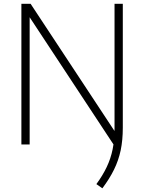

<svg xmlns="http://www.w3.org/2000/svg" viewBox="-20 -760 758 1010"><path d="M586 13.5 119 -695H136V0H92.5V-740H141L607 -33.5ZM518.5 230.5 487 208.5Q520 163.5 541.2 119Q562.5 74.5 572.5 25.2Q582.5 -24 582.5 -83.5V-740H626V-88.5Q626 -22.5 614.8 30.8Q603.5 84 579.8 132.2Q556 180.5 518.5 230.5Z"/></svg>

Font: Encode Sans SC Condensed Thin ExtraLight
Style: Regular
Weight: 250
Version: Version 3.002